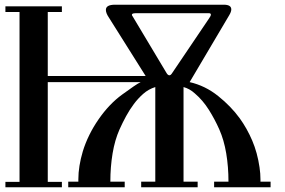

<svg xmlns="http://www.w3.org/2000/svg" viewBox="-20 -796 1210 816"><path d="M3 0V-23H63V-745H3V-769H243V-745H183V-473H599L443 -721Q430 -740 430 -754Q430 -776 469 -776H931Q963 -776 963 -756Q963 -746 954 -731L786 -447Q852 -432 907 -388Q962 -344 999 -293Q1030 -250 1052 -198.5Q1074 -147 1083 -85Q1085 -72 1086 -58.5Q1087 -45 1087 -33V-24H1130V0H890V-24H951Q951 -87 941.5 -144Q932 -201 912 -246Q893 -289 867.5 -329.5Q842 -370 808 -399Q786 -419 760 -426V-24H820V0H580V-24H640V-426Q611 -417 588.5 -397Q566 -377 549 -354Q531 -330 516 -302.5Q501 -275 488 -246Q468 -201 458.5 -144Q449 -87 449 -24H510V0H270V-24H313V-34Q313 -89 332 -153Q354 -224 399 -289Q444 -354 499 -394Q528 -415 547.5 -428.5Q567 -442 578 -447H183V-23H243V0ZM544 -726 687 -487Q693 -476 700 -476Q706 -476 712 -486L868 -717Q885 -740 867 -740H558Q533 -740 544 -726Z"/></svg>

Font: Ponomar
Style: Regular
Weight: 400
Version: Version 1.301; ttfautohint (v1.8.4.7-5d5b)